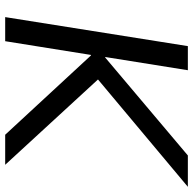

<svg xmlns="http://www.w3.org/2000/svg" viewBox="-22 -723 745 741"><g transform="rotate(90 350.5 -352.5)"><path d="M46 0 158 -705H251L200 -386H202L580 -705H701L265 -340L262 -385L616 0H500L194 -331H192L139 0Z"/></g></svg>

Font: Mulish ExtraLight Medium
Style: Italic
Weight: 500
Italic angle: -9°
Version: Version 3.603